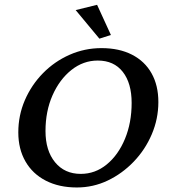

<svg xmlns="http://www.w3.org/2000/svg" viewBox="-20 -786 716 814"><path d="M305.7 8.8Q230.5 8.8 174.3 -20Q118.2 -48.8 87.9 -101.6Q57.6 -154.3 57.6 -224.6Q57.6 -296.9 85.4 -361.3Q113.3 -425.8 162.1 -475.6Q210.9 -525.4 274.9 -553.7Q338.9 -582 410.2 -582Q485.4 -582 539.6 -554.2Q593.8 -526.4 622.6 -475.1Q651.4 -423.8 651.4 -353.5Q651.4 -282.2 623.5 -216.8Q595.7 -151.4 546.9 -100.6Q498 -49.8 436.5 -20.5Q375 8.8 305.7 8.8ZM322.3 -48.8Q383.8 -48.8 432.6 -88.9Q481.4 -128.9 509.8 -197.3Q538.1 -265.6 538.1 -349.6Q538.1 -433.6 500.5 -481.4Q462.9 -529.3 394.5 -529.3Q333 -529.3 282.7 -489.3Q232.4 -449.2 202.6 -381.8Q172.9 -314.5 172.9 -230.5Q172.9 -147.5 213.4 -98.1Q253.9 -48.8 322.3 -48.8ZM401.4 -622.1 300.8 -743.2 391.6 -765.6 450.2 -637.7Z"/></svg>

Font: Crimson Pro ExtraLight Medium
Style: Italic
Weight: 500
Italic angle: -12°
Version: Version 1.002